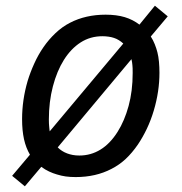

<svg xmlns="http://www.w3.org/2000/svg" viewBox="-20 -612 642 679"><path d="M22.9 9.8 85.9 -64.9Q79.1 -76.7 73.7 -90.3Q68.4 -104 64.9 -119.6Q61.5 -135.3 59.8 -152.6Q58.1 -169.9 58.1 -190.9Q58.1 -224.6 63 -258.3Q67.9 -292 77.6 -325.2Q86.9 -356 101.1 -387.2Q115.2 -418.5 133.8 -445.3Q152.3 -472.2 176.3 -494.9Q200.2 -517.6 228 -531.7Q255.4 -545.9 286.9 -553Q318.4 -560.1 353.5 -560.1Q392.1 -560.1 421.4 -551.3Q450.2 -542.5 473.1 -524.9L527.8 -591.8L573.2 -554.2L513.2 -482.9Q521.5 -470.2 527.3 -455.6Q533.2 -440.9 536.6 -427.2Q540.5 -412.1 542.2 -393.3Q543.9 -374.5 543.9 -354.5Q543.9 -288.6 523.9 -221.2Q513.7 -187 499.3 -156.7Q484.9 -126.5 467.8 -101.1Q447.3 -71.3 424.6 -50Q401.9 -28.8 374 -14.6Q318.8 14.2 247.6 14.2Q228 14.2 212.4 12Q196.8 9.8 181.2 4.9Q167.5 1 153.8 -5.4Q140.1 -11.7 126 -22L67.9 46.9ZM416 -458Q409.2 -464.4 400.6 -469.7Q392.1 -475.1 382.8 -478Q374 -481 363.5 -482.4Q353 -483.9 342.3 -483.9Q299.3 -483.9 265.1 -461.9Q231 -439.9 206.1 -400.4Q181.2 -360.8 167 -306.4Q152.8 -252 152.8 -189.5Q152.8 -179.7 153.1 -175.3Q153.3 -170.9 153.8 -166Q154.8 -156.7 155 -153.1Q155.3 -149.4 155.8 -147.5ZM260.7 -62Q301.3 -62 335.4 -83Q369.6 -104 396 -146Q420.4 -184.6 434.8 -237.3Q449.2 -290 449.2 -354Q449.2 -363.8 449 -370.6Q448.7 -377.4 448.2 -381.8Q447.8 -386.7 447 -392.1Q446.3 -397.5 444.8 -402.8L184.1 -90.8Q191.4 -83.5 199.5 -78.4Q207.5 -73.2 217.8 -69.3Q227.1 -65.9 237.3 -64Q247.6 -62 260.7 -62Z"/></svg>

Font: Hack
Style: Italic
Weight: 400
Italic angle: -11°
Monospace: yes
Designer: Christopher Simpkins
Foundry: Christopher Simpkins
Version: Version 2.019; ttfautohint (v1.4.1) -l 4 -r 80 -G 350 -x 0 -